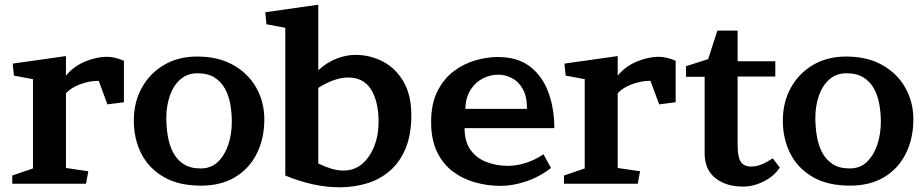

<svg xmlns="http://www.w3.org/2000/svg" viewBox="-20 -780 3905 815"><path d="M39 -459 34 -510 260 -542V-459Q294 -500 343 -519.5Q392 -539 433 -539Q467 -539 506 -522V-346L436 -337L399 -437Q359 -437 319.5 -422Q280 -407 260 -384V-67L355 -53L345 0H32V-35L120 -65V-444Z M817 -540Q907 -540 971 -503.5Q1035 -467 1068.5 -406.5Q1102 -346 1102 -274Q1102 -192 1070 -128Q1038 -64 978 -28Q918 8 833 8Q738 8 674.5 -29Q611 -66 579.5 -128.5Q548 -191 548 -268Q548 -346 582 -407.5Q616 -469 676.5 -504.5Q737 -540 817 -540ZM832 -65Q876 -65 905 -93Q934 -121 949 -166Q964 -211 964 -263Q964 -301 957.5 -337.5Q951 -374 935 -403.5Q919 -433 890.5 -451Q862 -469 818 -469Q775 -469 745.5 -443Q716 -417 701 -374Q686 -331 686 -279Q686 -242 692 -204Q698 -166 714 -134.5Q730 -103 758.5 -84Q787 -65 832 -65Z M1111 -677 1106 -728 1331 -760V-482Q1369 -516 1409.5 -531.5Q1450 -547 1489 -547Q1551 -547 1605 -519Q1659 -491 1692.5 -434Q1726 -377 1726 -291Q1726 -208 1701.5 -149.5Q1677 -91 1634.5 -54.5Q1592 -18 1537 -1.5Q1482 15 1421 15Q1364 15 1304.5 1.5Q1245 -12 1191 -35V-662ZM1331 -86Q1360 -72 1386.5 -64Q1413 -56 1438 -56Q1484 -56 1517 -84Q1550 -112 1568.5 -159Q1587 -206 1587 -263Q1587 -348 1555.5 -399.5Q1524 -451 1458 -451Q1401 -451 1331 -407Z M1952 -236Q1952 -179 1977 -144Q2002 -109 2044.5 -92.5Q2087 -76 2137 -76Q2172 -76 2210.5 -88Q2249 -100 2287 -125L2319 -67Q2270 -29 2213 -10Q2156 9 2106 9Q2049 9 1996 -6Q1943 -21 1901 -53Q1859 -85 1834.5 -136.5Q1810 -188 1810 -262Q1810 -339 1836.5 -392Q1863 -445 1905 -477Q1947 -509 1997 -523.5Q2047 -538 2093 -538Q2178 -538 2230.5 -497Q2283 -456 2308 -387.5Q2333 -319 2333 -236ZM2217 -318Q2217 -371 2199 -402.5Q2181 -434 2153 -448.5Q2125 -463 2095 -463Q2061 -463 2029.5 -447Q1998 -431 1977.5 -399Q1957 -367 1955 -318Z M2381 -459 2376 -510 2602 -542V-459Q2636 -500 2685 -519.5Q2734 -539 2775 -539Q2809 -539 2848 -522V-346L2778 -337L2741 -437Q2701 -437 2661.5 -422Q2622 -407 2602 -384V-67L2697 -53L2687 0H2374V-35L2462 -65V-444Z M3290 -69Q3267 -33 3223 -10.5Q3179 12 3134 12Q3061 12 3016 -24.5Q2971 -61 2971 -129V-454H2892V-499L2986 -529L3025 -650H3111V-520H3271V-455H3111V-168Q3111 -113 3124.5 -93Q3138 -73 3169 -73Q3189 -73 3210 -81Q3231 -89 3260 -108Z M3572 -540Q3662 -540 3726 -503.5Q3790 -467 3823.5 -406.5Q3857 -346 3857 -274Q3857 -192 3825 -128Q3793 -64 3733 -28Q3673 8 3588 8Q3493 8 3429.5 -29Q3366 -66 3334.5 -128.5Q3303 -191 3303 -268Q3303 -346 3337 -407.5Q3371 -469 3431.5 -504.5Q3492 -540 3572 -540ZM3587 -65Q3631 -65 3660 -93Q3689 -121 3704 -166Q3719 -211 3719 -263Q3719 -301 3712.5 -337.5Q3706 -374 3690 -403.5Q3674 -433 3645.5 -451Q3617 -469 3573 -469Q3530 -469 3500.5 -443Q3471 -417 3456 -374Q3441 -331 3441 -279Q3441 -242 3447 -204Q3453 -166 3469 -134.5Q3485 -103 3513.5 -84Q3542 -65 3587 -65Z"/></svg>

Font: Brawler
Style: Bold
Weight: 700
Designer: Oleg Frolov, Haley Fiege
Foundry: Oleg Frolov, Haley Fiege
Version: Version 1.101; ttfautohint (v1.8.3)